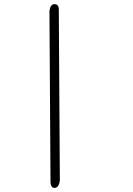

<svg xmlns="http://www.w3.org/2000/svg" viewBox="-20 -811 640 924"><path d="M268 59Q263 92 244 93Q223 95 223 61L218 -759Q223 -792 243 -791Q264 -790 263 -763Z"/></svg>

Font: Yomogi
Style: Regular
Weight: 400
Designer: satsuyako
Foundry: satsuyako
Version: Version 3.100